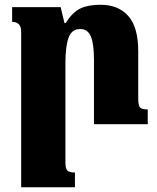

<svg xmlns="http://www.w3.org/2000/svg" viewBox="-20 -522 660 807"><path d="M601 0H375V-270Q375 -337 362 -368.5Q349 -400 317 -400Q281 -400 268 -363Q255 -326 255 -258V161Q255 185 262.5 194Q270 203 295 203V265H69V-389Q69 -430 31 -430V-492H235L251 -425H256Q285 -471 318 -486.5Q351 -502 402 -502Q478 -502 519.5 -454.5Q561 -407 561 -307V-107Q561 -80 568 -71Q575 -62 601 -62Z"/></svg>

Font: Noto Serif Armenian Black
Style: Regular
Weight: 900
Designer: Monotype Design team
Foundry: Monotype Imaging Inc.
Version: Version 1.000